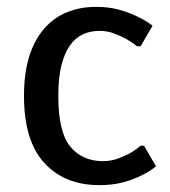

<svg xmlns="http://www.w3.org/2000/svg" viewBox="-20 -530 495 560"><path d="M270 -440Q244 -440 222 -430Q200 -420 184 -397.5Q168 -375 159 -338.5Q150 -302 150 -250Q150 -145 185 -102.5Q220 -60 280 -60Q303 -60 322.5 -67Q342 -74 357 -82Q375 -92 390 -105H400L435 -45Q416 -29 390 -17Q368 -6 338 2Q308 10 270 10Q169 10 109.5 -54.5Q50 -119 50 -250Q50 -316 65 -364.5Q80 -413 108 -445.5Q136 -478 174.5 -494Q213 -510 260 -510Q298 -510 328 -501.5Q358 -493 380 -482Q406 -470 425 -455L390 -395H380Q365 -407 347 -417Q332 -425 312.5 -432.5Q293 -440 270 -440Z"/></svg>

Font: Scada
Style: Regular
Weight: 400
Designer: Jovanny Lemonad
Foundry: Jovanny Lemonad
Version: Version 3.005; ttfautohint (v0.91) -l 8 -r 50 -G 200 -x 0 -w